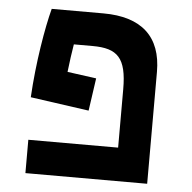

<svg xmlns="http://www.w3.org/2000/svg" viewBox="-46 -632 678 678"><g transform="rotate(5 293.0 -293.0)"><path d="M288.1 -355 185.5 -369.1C189.9 -406.7 194.3 -439 199.2 -467.8H265.6C354.5 -467.8 386.7 -436 386.7 -325.2V-118.2H68.4V0H500V-396.5C500 -521 429.7 -585.9 293.5 -585.9H110.4C92.3 -517.6 70.8 -391.6 64 -268.6L271.5 -239.3Z"/></g></svg>

Font: Cascadia Mono SemiBold
Style: Regular
Weight: 600
Monospace: yes
Designer: Aaron Bell
Foundry: Saja Typeworks
Version: Version 2404.023